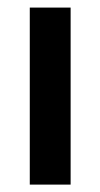

<svg xmlns="http://www.w3.org/2000/svg" viewBox="-20 -499 270 519"><path d="M170.9 0V-478.5H60.5V0Z"/></svg>

Font: Gemunu Libre
Style: Bold
Weight: 700
Designer: Pushpananda Ekanayake, Sol Matas, Kosala Senevirathne
Foundry: Mooniak
Version: Version 1.001